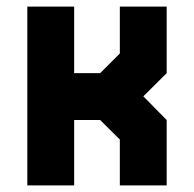

<svg xmlns="http://www.w3.org/2000/svg" viewBox="-20 -560 586 580"><path d="M62.5 0V-540H204V-339H282.5L342 -398.5V-540H483.5V-339L413 -269L483.5 -197.5V0H342V-138.5L282.5 -197.5H204V0ZM134 -71H133.5V-269.5H318L411.5 -172V-71H411V-172L318 -269.5L411.5 -363V-470H412V-363L318 -269.5H133.5V-469.5H134Z"/></svg>

Font: Tourney Black
Style: Regular
Weight: 900
Version: Version 1.015